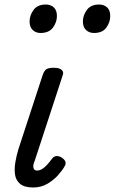

<svg xmlns="http://www.w3.org/2000/svg" viewBox="-20 -815 508 850"><path d="M127 15Q88 15 69 -1Q50 -17 46.5 -42.5Q43 -68 48 -97Q53 -126 61 -153L169 -483Q176 -503 186 -509Q196 -515 219 -515Q242 -515 252.5 -506Q263 -497 258 -483L135 -107Q128 -91 127.5 -80.5Q127 -70 131.5 -65Q136 -60 144 -60Q155 -60 166 -66.5Q177 -73 188 -85Q199 -97 210 -112Q218 -123 229.5 -124Q241 -125 254 -117Q268 -107 270 -97.5Q272 -88 266 -79Q257 -62 237.5 -40Q218 -18 190 -1.5Q162 15 127 15ZM159 -669Q139 -669 125 -682Q111 -695 111 -720Q111 -747 128.5 -771Q146 -795 183 -795Q204 -795 218 -782.5Q232 -770 232 -744Q232 -717 214.5 -693Q197 -669 159 -669ZM396 -669Q375 -669 361 -682Q347 -695 347 -720Q347 -747 364.5 -771Q382 -795 419 -795Q440 -795 454 -782.5Q468 -770 468 -744Q468 -717 451 -693Q434 -669 396 -669Z"/></svg>

Font: Playwrite DE LA
Style: Regular
Weight: 400
Designer: Veronika Burian, José Scaglione
Foundry: TypeTogether
Version: Version 1.002